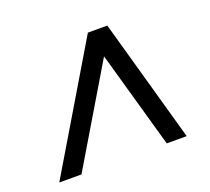

<svg xmlns="http://www.w3.org/2000/svg" viewBox="-91 -742 782 715"><g transform="rotate(-20 300.0 -384.0)"><path d="M30 -140 321 -628H398L535 -140H456L346 -529H350L118 -140Z"/></g></svg>

Font: Nunito Sans 7pt SemiBold
Style: Italic
Weight: 600
Italic angle: -9°
Designer: Vernon Adams
Foundry: Vernon Adams
Version: Version 3.101;gftools[0.9.27]